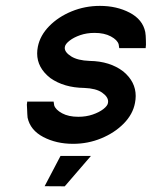

<svg xmlns="http://www.w3.org/2000/svg" viewBox="-20 -494 526 666"><path d="M407.7 -246.1Q450.7 -210.4 450.7 -161.1Q450.7 -149.4 448.2 -136.7Q440.9 -97.7 409.2 -65.4Q377.4 -33.2 331.3 -14.2Q285.2 4.9 233.4 4.9Q175.3 4.9 130.1 -18.8Q85 -42.5 75.7 -85.9Q75.2 -90.3 74.7 -98.6Q74.2 -106.9 74 -115.7Q73.7 -124.5 73.2 -130.9Q73.2 -132.8 74.2 -139.2V-141.6H166L168 -128.4Q172.9 -113.3 195.3 -101.1Q217.8 -88.9 251.5 -88.9Q278.8 -88.9 301.5 -96.7Q324.2 -104.5 338.6 -115.7Q353 -127 354.5 -136.7Q355 -139.6 355 -142.1Q355 -158.2 334 -172.9Q313 -187.5 272 -189Q202.1 -189.9 154.8 -223.1Q108.9 -258.8 108.9 -308.6Q108.9 -319.8 111.3 -332Q119.1 -371.1 150.6 -403.3Q182.1 -435.5 228.5 -454.6Q274.9 -473.6 326.7 -473.6Q384.8 -473.6 429.9 -450Q475.1 -426.3 483.9 -382.8Q484.9 -378.4 485.4 -370.1Q485.8 -361.8 486.1 -353Q486.3 -344.2 486.3 -338.4Q486.3 -335.9 485.4 -329.6V-327.1H393.6L391.6 -340.3Q387.2 -355.5 364.5 -367.7Q341.8 -379.9 308.1 -379.9Q280.8 -379.9 258.3 -372.1Q235.8 -364.3 221.4 -353Q207 -341.8 205.1 -332Q204.6 -330.1 204.6 -327.6Q204.6 -312.5 227.1 -298.3Q249.5 -284.2 291 -282.7Q361.3 -281.7 407.7 -246.1ZM189.9 46.9H295.4L204.6 152.3L134.8 151.9Z"/></svg>

Font: Lambda
Style: Italic
Weight: 400
Italic angle: -11°
Designer: GGBotNet
Version: 0.22